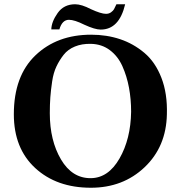

<svg xmlns="http://www.w3.org/2000/svg" viewBox="-20 -869 850 902"><path d="M568 -849Q540 -730 453 -730Q426 -730 376 -753Q330 -776 304 -776Q272 -776 259 -731H221Q222 -767 251 -808Q280 -849 333 -849Q363 -849 407 -826Q455 -804 478 -804Q492 -804 502 -811.5Q512 -819 515.5 -825.5Q519 -832 527 -849ZM764 -332Q761 -180 659.5 -83.5Q558 13 407 13Q246 13 145.5 -79.5Q45 -172 45 -332Q45 -512 146.5 -609Q248 -706 408 -706Q481 -706 544 -685Q607 -664 658.5 -620.5Q710 -577 738.5 -503Q767 -429 764 -332ZM596 -344Q596 -403 586 -457Q576 -511 555 -558Q534 -605 496 -633.5Q458 -662 407 -663Q365 -664 332 -650.5Q299 -637 279 -611.5Q259 -586 245 -556.5Q231 -527 225 -486.5Q219 -446 216.5 -412.5Q214 -379 214 -337Q214 -209 266.5 -120Q319 -31 407 -32Q489 -33 541.5 -124.5Q594 -216 596 -344Z"/></svg>

Font: GFS Artemisia
Style: Bold
Weight: 700
Designer: Designed by Takis Katsoulidis.
Foundry: Designed by Takis Katsoulidis.
Version: Version 1.0